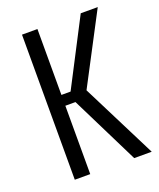

<svg xmlns="http://www.w3.org/2000/svg" viewBox="-115 -663 607 735"><g transform="rotate(-20 188.0 -295.5)"><path d="M62.7 0V-591H125.6V-322.6H162.9L302 -591H371.3L221.9 -306.3L376.1 0H304.8L166.8 -278.5H125.6V0Z"/></g></svg>

Font: Alumni Sans SC Thin
Style: Regular
Weight: 100
Designer: Robert E. Leuschke
Foundry: Robert E. Leuschke
Version: Version 1.018